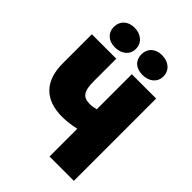

<svg xmlns="http://www.w3.org/2000/svg" viewBox="-256 -1033 1155 1155"><g transform="rotate(45 322.0 -455.0)"><path d="M195 -742C250 -742 291 -774 291 -825C291 -876 250 -910 195 -910C140 -910 103 -876 103 -825C103 -774 140 -742 195 -742ZM429 -742C485 -742 525 -774 525 -825C525 -876 485 -910 429 -910C373 -910 337 -876 337 -825C337 -774 373 -742 429 -742ZM381 0H588V-700H381V-402C363 -397 346 -394 331 -394C269 -394 249 -423 249 -510V-700H41V-453C41 -302 119 -222 266 -222C299 -222 340 -227 381 -236Z"/></g></svg>

Font: Fixel Text Black
Style: Regular
Weight: 900
Width: 4
Designer: AlfaBravo + MacPaw
Foundry: Kyrylo Tkachov, Marchela Mozhyna, Serhii Makarenko, Maria Weinstein, Zakhar Kryvoshyya
Version: Version 1.211